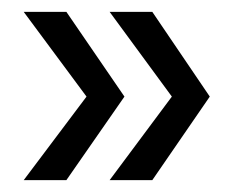

<svg xmlns="http://www.w3.org/2000/svg" viewBox="-20 -404 403 324"><path d="M126 -241 20 -100H92L190 -241L92 -384H20ZM270 -241 165 -100H237L334 -241L237 -384H165Z"/></svg>

Font: Cambay Devanagari
Style: Regular
Weight: 400
Designer: Pooja Saxena
Foundry: Pooja Saxena
Version: Version 1.180;PS 001.180;hotconv 1.0.70;makeotf.lib2.5.58329